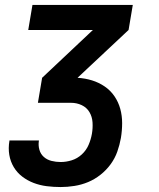

<svg xmlns="http://www.w3.org/2000/svg" viewBox="-20 -540 640 775"><path d="M225 215Q196 215 168.5 211.5Q141 208 116 198.5Q91 189 70 173Q49 157 35.5 134.5Q22 112 17.5 85Q13 58 18 29V27H137V28Q134 47 139 64.5Q144 82 157 93.5Q170 105 188 109.5Q206 114 225 114Q247 114 269.5 107Q292 100 310 83.5Q328 67 337.5 45Q347 23 351 0Q355 -23 353.5 -46Q352 -69 341 -87.5Q330 -106 310 -115.5Q290 -125 267 -125H133L150 -226L355 -419H94L111 -520H516L499 -419L293 -226Q324 -224 351.5 -215.5Q379 -207 402.5 -191Q426 -175 442 -151.5Q458 -128 465.5 -100.5Q473 -73 473 -43Q473 -13 468 17Q463 45 453.5 72Q444 99 426.5 123Q409 147 385.5 165.5Q362 184 335.5 195Q309 206 280.5 210.5Q252 215 225 215Z"/></svg>

Font: Iosevka Aile
Style: Bold Italic
Weight: 700
Italic angle: -9°
Designer: Belleve Invis
Foundry: Belleve Invis
Version: Version 28.0.1; ttfautohint (v1.8.4)